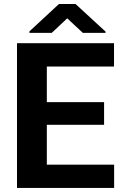

<svg xmlns="http://www.w3.org/2000/svg" viewBox="-20 -923 602 943"><path d="M540.5 -114.3V0H63.5V-710.9H540V-596.2H210V-421.4H491.2V-310.1H210V-114.3ZM351.1 -903.3 498.5 -767.6V-761.7H386.7L310.1 -833L234.4 -761.7H124.5V-769L269.5 -903.3Z"/></svg>

Font: Vazirmatn RD
Style: Bold
Weight: 700
Designer: Saber Rastikerdar
Foundry: Saber Rastikerdar
Version: Version 32.102